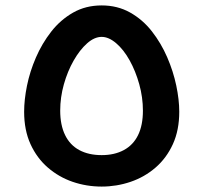

<svg xmlns="http://www.w3.org/2000/svg" viewBox="-20 -684 745 708"><path d="M355 4Q299 4 248 -13.5Q197 -31 156.5 -66Q116 -101 92.5 -152.5Q69 -204 69 -272Q69 -316 79.5 -368Q90 -420 112.5 -472Q135 -524 169 -567.5Q203 -611 249.5 -637.5Q296 -664 355 -664Q413 -664 459.5 -638Q506 -612 540 -568.5Q574 -525 596.5 -473Q619 -421 630 -368.5Q641 -316 641 -272Q641 -204 617.5 -152.5Q594 -101 553.5 -66Q513 -31 461.5 -13.5Q410 4 355 4ZM355 -112Q402 -112 436.5 -130.5Q471 -149 489 -185.5Q507 -222 507 -276Q507 -325 493.5 -373.5Q480 -422 458 -461.5Q436 -501 408.5 -524.5Q381 -548 355 -548Q328 -548 301 -524Q274 -500 251.5 -460.5Q229 -421 215.5 -373Q202 -325 202 -276Q202 -223 220 -186Q238 -149 272.5 -130.5Q307 -112 355 -112Z"/></svg>

Font: Cairo Play
Style: Bold
Weight: 700
Version: Version 3.119